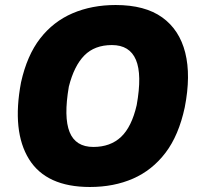

<svg xmlns="http://www.w3.org/2000/svg" viewBox="-20 -736 788 767"><path d="M339 11Q165 11 96 -100Q27 -211 64 -407Q88 -515 140.5 -582.5Q193 -650 270 -683Q347 -716 442 -716Q559 -716 628 -666.5Q697 -617 720 -525.5Q743 -434 718 -307Q694 -195 641 -125.5Q588 -56 511.5 -22.5Q435 11 339 11ZM353 -149Q421 -149 463.5 -189Q506 -229 526 -316Q548 -438 523 -497Q498 -556 427 -556Q358 -556 317 -514.5Q276 -473 255 -390Q234 -268 258 -208.5Q282 -149 353 -149Z"/></svg>

Font: Nunito Sans 10pt Expanded Black
Style: Italic
Weight: 900
Width: 7
Italic angle: -9°
Designer: Vernon Adams
Foundry: Vernon Adams
Version: Version 3.101;gftools[0.9.27]